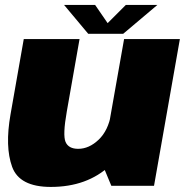

<svg xmlns="http://www.w3.org/2000/svg" viewBox="-20 -751 753 776"><path d="M430 0H602.5L707 -593H481.5L392.5 -90ZM301.5 -593H76L22.5 -288.5Q-0.5 -158 29 -76.8Q58.5 4.5 185.5 4.5Q332 4.5 424.8 -82Q517.5 -168.5 532 -251.5L429 -290.5Q417.5 -223.5 378.8 -186.5Q340 -149.5 296 -149.5Q257 -149.5 245 -177.2Q233 -205 250 -300.5ZM336.5 -614.5H478L616 -731H488.5L415 -657.5L364.5 -731H239Z"/></svg>

Font: Anybody Thin Black
Style: Italic
Weight: 900
Italic angle: -10°
Version: Version 1.113;gftools[0.9.25]